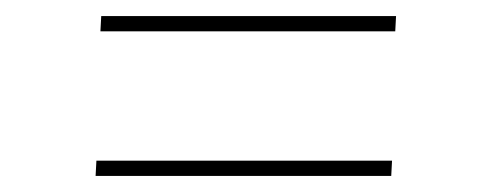

<svg xmlns="http://www.w3.org/2000/svg" viewBox="-20 -423 622 239"><path d="M105 -384 106 -403H473L472 -384ZM99 -204 100 -223H468L467 -204Z"/></svg>

Font: Literata 72pt Black
Style: Italic
Weight: 900
Italic angle: -2°
Designer: Latin by Veronika Burian and Jose Scaglione. Greek by Irene Vlachou. Cyrillic by Vera Evstafieva
Foundry: TypeTogether
Version: Version 3.002